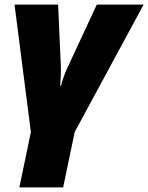

<svg xmlns="http://www.w3.org/2000/svg" viewBox="-20 -573 643 833"><path d="M64 240H254L304 0L603 -553H400L272 -278C264 -261 249 -223 245 -202H241C243 -225 245 -255 244 -286L232 -553H43L114 0Z"/></svg>

Font: Noto Sans UI Black
Style: Italic
Weight: 900
Italic angle: -372°
Designer: Monotype Design Team
Foundry: Monotype Imaging Inc.
Version: Version 1.901